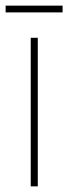

<svg xmlns="http://www.w3.org/2000/svg" viewBox="-38 -661 242 681"><path d="M96 0H71V-527H96ZM184 -641V-617H-18V-641Z"/></svg>

Font: Noto Sans Hebrew ExtraCondensed Thin
Style: Regular
Weight: 100
Width: 2
Designer: Monotype Design Team
Foundry: Monotype Imaging Inc.
Version: Version 2.004; ttfautohint (v1.8.4.7-5d5b)